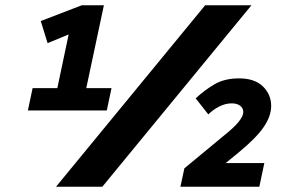

<svg xmlns="http://www.w3.org/2000/svg" viewBox="-20 -710 1112 730"><path d="M86 -290 104 -375H198L241 -579L161 -546L135 -630L291 -690H375L308 -375H404L386 -290ZM193 0 760 -690H936L369 0ZM666 0 681 -70 826 -190Q870 -225 887.5 -247Q905 -269 905 -284Q905 -299 893 -308Q881 -317 861 -317Q837 -317 813.5 -305Q790 -293 772 -275L724 -336Q756 -366 794.5 -389Q833 -412 889 -412Q948 -412 979.5 -381.5Q1011 -351 1011 -307Q1011 -269 983 -227.5Q955 -186 887 -130L838 -90H985L966 0Z"/></svg>

Font: Radio Canada
Style: Bold Italic
Weight: 700
Italic angle: -12°
Designer: Charles Daoud, Etienne Aubert Bonn, Alexandre Saumier Demers, Jacques Le Bailly
Foundry: Radio-Canada
Version: Version 2.104; ttfautohint (v1.8.4.7-5d5b);gftools[0.9.28.de